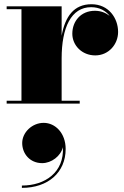

<svg xmlns="http://www.w3.org/2000/svg" viewBox="-20 -490 588 908"><path d="M11.5 -13.5V0H357V-13.5H271.5V-214C271.5 -359.5 316.5 -456 411 -456C450 -456 479.5 -439.5 498.5 -415C480 -429.5 456.5 -439 429 -439C362.5 -439 322 -390 322 -330.5C322 -275.5 367.5 -228 430.5 -228C493.5 -228 538.5 -280 538.5 -339C538.5 -403 495 -470 412.5 -470C329.5 -470 288 -412 271.5 -321V-460H11.5V-446.5H81.5V-13.5ZM85 186.5C85 236.5 121 281.5 179.5 281.5C223.5 281.5 267.5 248 277.5 206C284 325 193 387.5 83.5 387.5V398.5C207.5 398.5 290.5 325.5 290.5 214.5C290.5 140 242 91 186.5 91C132 91 85 136 85 186.5Z"/></svg>

Font: Bodoni* 16pt Fatface
Style: Regular
Weight: 900
Version: Version 2.3